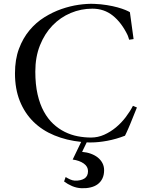

<svg xmlns="http://www.w3.org/2000/svg" viewBox="-20 -744 804 1014"><path d="M685.5 -537.6 662.1 -534.2Q660.2 -541 657.2 -549.6Q654.3 -558.1 653.8 -558.6Q621.6 -625 575.7 -661.6Q529.8 -698.2 467.8 -698.2Q407.7 -698.2 353.3 -675.3Q298.8 -652.3 257.3 -609.4Q215.8 -566.4 191.2 -504.9Q166.5 -443.4 166.5 -365.7Q166.5 -297.9 178.5 -245.6Q190.4 -193.4 211.7 -154.8Q232.9 -116.2 261.2 -89.8Q289.6 -63.5 322.3 -47.4Q355 -31.2 390.4 -24.4Q425.8 -17.6 460.9 -17.6Q497.1 -17.6 530.3 -32.5Q563.5 -47.4 592 -71Q620.6 -94.7 643.6 -124.8Q666.5 -154.8 682.1 -185.1L703.1 -176.3Q696.3 -160.2 690.2 -144.5Q684.1 -128.9 678.2 -114.7Q673.3 -102.5 668 -89.6Q662.6 -76.7 657.5 -64.9Q652.3 -53.2 647.9 -43.5Q643.6 -33.7 640.1 -27.3Q617.7 -18.6 594 -11.7Q570.3 -4.9 546.9 -0.5Q523.4 3.9 501.5 6.1Q479.5 8.3 460.4 8.3Q455.1 8.3 449.5 8.3Q443.8 8.3 438 7.8L413.6 58.1Q438.5 60.1 460 67.9Q481.4 75.7 496.8 88.1Q512.2 100.6 521 117.4Q529.8 134.3 529.8 154.8Q529.8 180.2 520.8 198.7Q511.7 217.3 495.8 229Q480 240.7 458 245.8Q436 251 410.2 250Q384.8 249 360.8 238.8Q336.9 228.5 318.4 214.4L326.7 190.9Q338.4 198.2 350.3 203.6Q362.3 209 375 210Q406.2 210.9 425.5 199Q444.8 187 444.8 159.7Q444.8 135.3 422.1 119.4Q399.4 103.5 363.8 98.6L408.7 5.4Q331.5 -2.4 267.1 -29.1Q202.6 -55.7 156.5 -101.1Q110.4 -146.5 84.7 -210.4Q59.1 -274.4 59.1 -356.4Q59.1 -430.2 80.1 -486.3Q101.1 -542.5 135.5 -583.7Q169.9 -625 214.1 -652.6Q258.3 -680.2 304.7 -696.3Q351.1 -712.4 396.2 -718.8Q441.4 -725.1 477.5 -723.6Q513.7 -722.2 544.9 -717Q576.2 -711.9 600.8 -705.1Q625.5 -698.2 642.3 -691.2Q659.2 -684.1 666 -679.7Z"/></svg>

Font: Varendra
Style: Regular
Weight: 400
Designer: Jacob Thomas
Foundry: Bangla Type Foundry
Version: Version 1.008